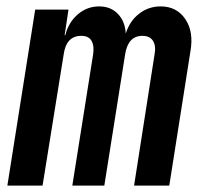

<svg xmlns="http://www.w3.org/2000/svg" viewBox="-20 -580 640 600"><path d="M3 0 90 -550H194L182 -470H184Q194 -510 223 -535Q252 -560 290 -560Q326 -560 348.5 -536.5Q371 -513 373 -475Q385 -514 414.5 -537Q444 -560 482 -560Q532 -560 559 -520.5Q586 -481 575 -419L509 0H399L463 -410Q468 -437 458 -452.5Q448 -468 425 -468Q380 -468 371 -410L306 0H206L271 -410Q275 -437 266 -452.5Q257 -468 234 -468Q187 -468 179 -410L113 0Z"/></svg>

Font: JetBrains Mono NL
Style: Bold Italic
Weight: 700
Italic angle: -9°
Designer: Philipp Nurullin, Konstantin Bulenkov
Foundry: JetBrains
Version: Version 2.304; ttfautohint (v1.8.4.7-5d5b)